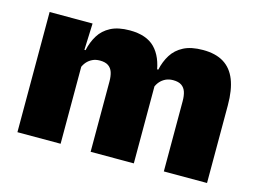

<svg xmlns="http://www.w3.org/2000/svg" viewBox="-75 -632 1016 760"><g transform="rotate(15 433.0 -252.0)"><path d="M646 0V-288Q646 -310 640.8 -325.8Q635.5 -341.5 623 -350Q610.5 -358.5 588.5 -358.5Q571 -358.5 557.8 -352Q544.5 -345.5 535.2 -334.8Q526 -324 521 -310.5L505.5 -383.5H520.5Q528 -418 545 -445.2Q562 -472.5 592.8 -488.5Q623.5 -504.5 672 -504.5Q724 -504.5 757.2 -484Q790.5 -463.5 806.8 -422.2Q823 -381 823 -318.5V0ZM46 0V-492.5H222L216.5 -352.5L223 -348V0ZM346 0V-288Q346 -310 340.8 -325.8Q335.5 -341.5 323 -350Q310.5 -358.5 288.5 -358.5Q271 -358.5 257.8 -352Q244.5 -345.5 235.2 -334.8Q226 -324 221 -310.5L194 -383.5H222.5Q230 -418 246.8 -445.2Q263.5 -472.5 294 -488.5Q324.5 -504.5 372 -504.5Q440.5 -504.5 475.2 -469Q510 -433.5 518.5 -366.5Q519.5 -356.5 521.2 -341Q523 -325.5 523 -314V0Z"/></g></svg>

Font: Anek Bangla ExtraBold
Style: Regular
Weight: 800
Designer: Sulekha Rajkumar (Bangla), Yesha Goshar (Latin)
Foundry: Ek Type
Version: Version 1.003